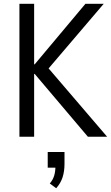

<svg xmlns="http://www.w3.org/2000/svg" viewBox="-20 -725 588 1018"><path d="M83 0V-705H161V-384H164L433 -705H530L217 -338L220 -383L548 0H446L164 -333H161V0ZM278 273 244 248Q261 228 267.5 205.5Q274 183 274 154L288 164H233V81H322V144Q322 183 312 214.5Q302 246 278 273Z"/></svg>

Font: Nunito Sans 10pt Condensed
Style: Regular
Weight: 400
Width: 3
Designer: Vernon Adams
Foundry: Vernon Adams
Version: Version 3.101;gftools[0.9.27]